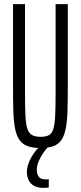

<svg xmlns="http://www.w3.org/2000/svg" viewBox="-20 -708 391 929"><path d="M176 8Q138 8 113.5 -1Q89 -10 74.5 -30.5Q60 -51 53 -85.5Q46 -120 44.5 -171Q43 -222 43 -292V-688H101V-257Q101 -191 103 -149.5Q105 -108 112 -86Q119 -64 134.5 -55Q150 -46 176 -46Q203 -46 217.5 -54.5Q232 -63 238.5 -85.5Q245 -108 247 -149.5Q249 -191 249 -257V-688H308V-292Q308 -222 306.5 -171Q305 -120 298 -85.5Q291 -51 277 -30.5Q263 -10 238.5 -1Q214 8 176 8ZM189 201Q161 201 143.5 190.5Q126 180 118 162.5Q110 145 110 123Q110 92 130.5 55Q151 18 183 -10L215 0Q201 15 188 34Q175 53 166.5 74Q158 95 158 115Q158 133 167 146.5Q176 160 201 160Q203 160 206.5 160Q210 160 216 159V199Q210 200 204 200.5Q198 201 189 201Z"/></svg>

Font: Saira UltraCondensed
Style: Regular
Weight: 400
Width: 1
Designer: Hector Gatti with collaboration of the Omnibus-Type team
Foundry: Omnibus-Type
Version: Version 1.101